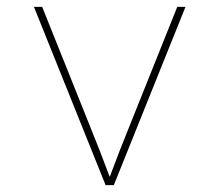

<svg xmlns="http://www.w3.org/2000/svg" viewBox="-20 -540 640 560"><path d="M288 0 79 -520H103L242 -173Q257 -136 271.5 -99Q286 -62 300 -24Q314 -62 328.5 -99Q343 -136 358 -173L497 -520H521L312 0Z"/></svg>

Font: Iosevka SS04 Thin Extended
Style: Regular
Weight: 100
Width: 7
Monospace: yes
Designer: Belleve Invis
Foundry: Belleve Invis
Version: Version 19.0.0; ttfautohint (v1.8.4)